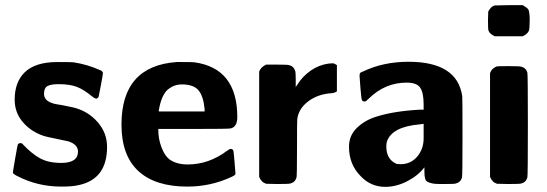

<svg xmlns="http://www.w3.org/2000/svg" viewBox="-20 -715 2126 746"><path d="M218 -82Q283 -82 283 -126Q283 -154 245 -166Q242 -167 200 -175.5Q158 -184 153 -186Q104 -201 70.5 -238.5Q37 -276 37 -328Q37 -395 75 -433Q116 -474 203 -474Q254 -474 265 -473Q319 -465 370 -442Q378 -439 380 -432Q380 -426 372 -384Q365 -346 363.5 -340.5Q362 -335 356 -332Q351 -330 337 -341Q306 -367 278.5 -377.5Q251 -388 208 -388Q178 -388 164.5 -380.5Q151 -373 151 -351Q151 -324 184 -314Q190 -311 224 -306L267 -297Q322 -283 359 -241Q396 -199 396 -144Q396 -17 282 5Q260 10 218 10Q126 10 47 -31Q31 -39 30 -44Q30 -48 39 -99.5Q48 -151 49 -153Q52 -159 60 -159Q66 -159 70 -153Q103 -118 135.5 -100Q168 -82 218 -82Z M452 -231Q452 -459 667 -474H684Q727 -474 735 -473Q902 -450 902 -260Q902 -222 876 -216Q871 -214 733 -214H595V-211Q595 -175 607.5 -142.5Q620 -110 638 -96Q666 -76 709 -76Q791 -76 862 -129Q868 -133 873 -136Q885 -138 887 -128Q888 -125 891.5 -83.5Q895 -42 895 -39Q894 -34 878 -27Q798 10 708 10Q583 10 517.5 -50.5Q452 -111 452 -231ZM775 -292Q770 -342 751 -364.5Q732 -387 686 -387Q657 -387 633 -368Q607 -346 597 -286V-282H775Z M1273 -469Q1279 -469 1289 -462V-360Q1280 -354 1270 -353Q1216 -350 1178 -321.5Q1140 -293 1135 -252Q1134 -247 1134 -138Q1134 -31 1132 -25Q1126 -6 1108 -2Q1103 0 1058 0L1014 -1Q995 -7 987 -28V-437Q993 -454 1014 -464H1055Q1098 -464 1103 -462Q1121 -458 1127 -439Q1129 -434 1129 -405V-377L1136 -387Q1155 -418 1187 -440.5Q1219 -463 1257 -468Q1258 -468 1264 -468.5Q1270 -469 1273 -469Z M1626 -309Q1626 -355 1612.5 -374.5Q1599 -394 1560 -394Q1476 -394 1413 -332Q1402 -321 1399 -321Q1389 -319 1386 -327Q1384 -330 1380.5 -372.5Q1377 -415 1377 -420Q1377 -423 1377.5 -425.5Q1378 -428 1378 -429Q1378 -430 1379.5 -431.5Q1381 -433 1382 -433.5Q1383 -434 1385.5 -435Q1388 -436 1390 -437Q1469 -475 1567 -475Q1757 -475 1776 -341Q1777 -332 1777 -181Q1777 -31 1775 -25Q1770 -7 1751 -2Q1747 0 1703 0Q1678 0 1668 -1Q1658 -2 1646.5 -6Q1635 -10 1632 -20Q1629 -30 1629 -48V-65Q1605 -33 1562.5 -11Q1520 11 1477 11Q1420 11 1381 -31Q1336 -76 1336 -145Q1336 -188 1366 -217.5Q1396 -247 1440 -261Q1507 -283 1612 -289H1626ZM1536 -77Q1576 -77 1601 -106.5Q1626 -136 1626 -178V-201V-234L1613 -232Q1502 -223 1483 -164Q1481 -156 1481 -146Q1481 -98 1517 -80Q1523 -77 1536 -77Z M2011 -695Q2013 -694 2018 -690.5Q2023 -687 2024 -686.5Q2025 -686 2028.5 -683Q2032 -680 2032.5 -679Q2033 -678 2034.5 -674Q2036 -670 2036 -667.5Q2036 -665 2037 -659.5Q2038 -654 2038 -648Q2038 -642 2038 -634Q2038 -605 2035 -596Q2031 -584 2011 -574H1902Q1882 -584 1878 -596Q1876 -601 1876 -636L1877 -670Q1888 -691 1903 -694H1911Q1919 -694 1932.5 -694.5Q1946 -695 1959 -695ZM1884 -431Q1890 -449 1910 -457Q1912 -458 1957 -458Q2000 -458 2005 -456Q2024 -451 2029 -433Q2031 -427 2031 -229Q2031 -31 2029 -25Q2023 -6 2005 -2Q2000 0 1955 0L1911 -1Q1892 -7 1884 -28Z"/></svg>

Font: MathJax_SansSerif
Style: Bold
Weight: 700
Version: Version 1.1